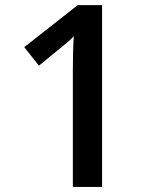

<svg xmlns="http://www.w3.org/2000/svg" viewBox="-20 -734 611 754"><path d="M380.9 0H266.1V-460.9Q266.1 -543.5 270 -591.8Q258.8 -580.1 242.4 -565.9Q226.1 -551.8 132.8 -476.1L75.2 -548.8L285.2 -713.9H380.9Z"/></svg>

Font: f42698313916912   
Style: Regular
Weight: 600
Foundry: Ascender Corporation
Version: Version 1.10